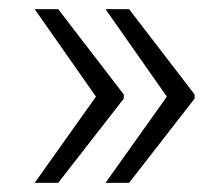

<svg xmlns="http://www.w3.org/2000/svg" viewBox="-20 -481 493 422"><path d="M263.7 -460.9 407.7 -273.4V-264.2L263.7 -79.1H211.9L346.7 -268.6L211.9 -460.9ZM107.9 -460.9 252 -273.4V-264.2L107.9 -79.1H56.2L190.9 -268.6L56.2 -460.9Z"/></svg>

Font: TypoPRO Roboto
Style: Regular
Weight: 300
Designer: Google
Version: Version 2.136; 2016